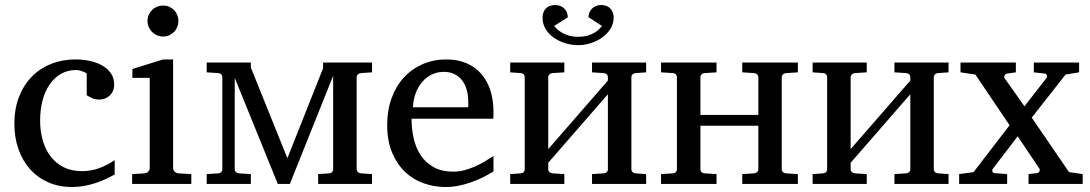

<svg xmlns="http://www.w3.org/2000/svg" viewBox="-20 -730 4327 762"><path d="M435.1 -37.1Q418 -28.3 399.2 -19.3Q380.4 -10.3 359.1 -3.4Q337.9 3.4 314.7 7.8Q291.5 12.2 266.1 12.2Q213.4 12.2 171.1 -6.6Q128.9 -25.4 99.1 -58.8Q69.3 -92.3 53.2 -138.2Q37.1 -184.1 37.1 -237.8Q37.1 -300.8 56.6 -348.6Q76.2 -396.5 109.4 -429Q142.6 -461.4 186.3 -477.8Q230 -494.1 277.8 -494.1Q311 -494.1 339.4 -487.5Q367.7 -481 388.7 -468.3Q409.7 -455.6 421.4 -437Q433.1 -418.5 433.1 -394Q433.1 -379.4 428 -368.4Q422.9 -357.4 414.6 -349.9Q406.2 -342.3 395.8 -338.6Q385.3 -335 374 -335Q357.4 -335 345.2 -340.6Q333 -346.2 324.2 -352.1V-439Q313.5 -444.8 302.7 -448.5Q292 -452.1 282.2 -452.1Q248.5 -452.1 222.2 -437Q195.8 -421.9 177.2 -395Q158.7 -368.2 148.9 -331.3Q139.2 -294.4 139.2 -251Q139.2 -209.5 149.7 -172.9Q160.2 -136.2 180.9 -109.1Q201.7 -82 232.7 -66.4Q263.7 -50.8 305.2 -50.8Q339.8 -50.8 371.3 -61.8Q402.8 -72.8 435.1 -94.2Z M504.4 0V-39.1L553.2 -42Q562.5 -43 568.4 -48.8Q574.2 -54.7 574.2 -64V-420.9H505.4V-456.1L627.4 -494.1H667V-64Q667 -54.7 673.1 -48.8Q679.2 -43 688 -42L739.3 -39.1V0ZM688 -647Q688 -634.3 683.3 -622.8Q678.7 -611.3 670.4 -603Q662.1 -594.7 651.1 -589.8Q640.1 -585 627.4 -585Q614.7 -585 603.3 -589.8Q591.8 -594.7 583.5 -603Q575.2 -611.3 570.3 -622.8Q565.4 -634.3 565.4 -647Q565.4 -659.7 570.3 -670.9Q575.2 -682.1 583.5 -690.4Q591.8 -698.7 603.3 -703.4Q614.7 -708 627.4 -708Q640.1 -708 651.1 -703.4Q662.1 -698.7 670.4 -690.4Q678.7 -682.1 683.3 -670.9Q688 -659.7 688 -647Z M1242.7 0V-39.1L1286.6 -42Q1294.9 -43 1298.6 -47.6Q1302.2 -52.2 1302.2 -57.1V-429.2L1130.4 0H1082.5L911.6 -420.9V-57.1Q911.6 -52.2 915.8 -47.6Q919.9 -43 928.2 -42L975.6 -39.1V0H800.3V-39.1L846.7 -42Q855 -43 858.6 -47.6Q862.3 -52.2 862.3 -57.1V-424.8Q862.3 -429.7 858.6 -434.3Q855 -439 846.7 -439.9L800.3 -442.9V-481.9H975.6V-461.9L1120.6 -102.1L1262.2 -459V-481.9H1456.5V-442.9L1412.6 -439.9Q1404.3 -439 1399.9 -434.3Q1395.5 -429.7 1395.5 -424.8V-57.1Q1395.5 -52.2 1399.9 -47.6Q1404.3 -43 1412.6 -42L1456.5 -39.1V0Z M1938.5 -49.8Q1917.5 -36.6 1894.8 -25.4Q1872.1 -14.2 1847.9 -5.9Q1823.7 2.4 1798.8 7.3Q1773.9 12.2 1748.5 12.2Q1703.1 12.2 1661.1 -2.7Q1619.1 -17.6 1587.2 -48.1Q1555.2 -78.6 1535.9 -125Q1516.6 -171.4 1516.6 -233.9Q1516.6 -292.5 1534.2 -340.6Q1551.8 -388.7 1583 -422.6Q1614.3 -456.5 1657.2 -475.3Q1700.2 -494.1 1751.5 -494.1Q1797.9 -494.1 1833 -478.5Q1868.2 -462.9 1891.6 -435.1Q1915 -407.2 1926.8 -369.4Q1938.5 -331.5 1938.5 -287.1V-273.4Q1938.5 -265.6 1937.5 -258.8H1613.3Q1613.3 -220.7 1621.3 -183.1Q1629.4 -145.5 1648.4 -115.7Q1667.5 -85.9 1699.7 -67.4Q1731.9 -48.8 1780.3 -48.8Q1801.8 -48.8 1822.8 -54.4Q1843.8 -60.1 1864 -68.8Q1884.3 -77.6 1902.8 -88.6Q1921.4 -99.6 1938.5 -110.8ZM1838.4 -326.2Q1838.4 -351.1 1832.5 -372.6Q1826.7 -394 1814.7 -410.2Q1802.7 -426.3 1784.4 -435.5Q1766.1 -444.8 1741.2 -444.8Q1716.3 -444.8 1694.8 -434.8Q1673.3 -424.8 1657 -406.5Q1640.6 -388.2 1630.6 -362.3Q1620.6 -336.4 1618.7 -304.2H1838.4Z M2329.6 0V-39.1L2375.5 -42Q2384.8 -43 2388.7 -47.6Q2392.6 -52.2 2392.6 -57.1V-356L2155.8 -84V-57.1Q2155.8 -52.2 2160.2 -47.6Q2164.6 -43 2172.9 -42L2219.7 -39.1V0H2004.9V-39.1L2046.9 -42Q2055.2 -43 2058.8 -47.6Q2062.5 -52.2 2062.5 -57.1V-424.8Q2062.5 -429.7 2058.8 -434.3Q2055.2 -439 2046.9 -439.9L2004.9 -442.9V-481.9H2219.7V-442.9L2172.9 -439.9Q2164.6 -439 2160.2 -434.3Q2155.8 -429.7 2155.8 -424.8V-138.2L2392.6 -410.2V-424.8Q2392.6 -429.7 2388.7 -434.3Q2384.8 -439 2375.5 -439.9L2329.6 -442.9V-481.9H2544.4V-442.9L2502.4 -439.9Q2494.1 -439 2490 -434.3Q2485.8 -429.7 2485.8 -424.8V-57.1Q2485.8 -52.2 2490 -47.6Q2494.1 -43 2502.4 -42L2544.4 -39.1V0ZM2415.5 -660.2Q2415.5 -636.7 2403.3 -616.7Q2391.1 -596.7 2371.1 -582Q2351.1 -567.4 2325.9 -559.1Q2300.8 -550.8 2274.4 -550.8Q2248.5 -550.8 2223.1 -558.6Q2197.8 -566.4 2177.7 -580.6Q2157.7 -594.7 2145.5 -614.7Q2133.3 -634.8 2133.3 -659.2Q2133.3 -683.1 2146.5 -696.5Q2159.7 -710 2183.1 -710Q2206.1 -710 2219.7 -695.8Q2233.4 -681.6 2233.4 -661.1L2179.2 -627Q2182.6 -623 2189.7 -615.7Q2196.8 -608.4 2208.5 -601.3Q2220.2 -594.2 2236.3 -589.1Q2252.4 -584 2274.4 -584Q2297.4 -584 2313.7 -589.1Q2330.1 -594.2 2341.3 -601.3Q2352.5 -608.4 2359.1 -615.7Q2365.7 -623 2369.1 -627L2315.4 -662.1Q2315.4 -671.4 2319.1 -680.2Q2322.8 -689 2329.3 -695.6Q2335.9 -702.1 2345 -706.1Q2354 -710 2365.2 -710Q2390.1 -710 2402.8 -695.6Q2415.5 -681.2 2415.5 -660.2Z M2925.8 0V-39.1L2972.7 -42Q2981 -43 2985.4 -47.6Q2989.7 -52.2 2989.7 -57.1V-231H2759.8V-57.1Q2759.8 -52.2 2763.7 -47.6Q2767.6 -43 2776.9 -42L2823.7 -39.1V0H2603.5V-39.1L2650.9 -42Q2659.2 -43 2662.8 -47.6Q2666.5 -52.2 2666.5 -57.1V-424.8Q2666.5 -429.7 2662.8 -434.3Q2659.2 -439 2650.9 -439.9L2603.5 -442.9V-481.9H2823.7V-442.9L2776.9 -439.9Q2767.6 -439 2763.7 -434.3Q2759.8 -429.7 2759.8 -424.8V-273.9H2989.7V-424.8Q2989.7 -429.7 2985.4 -434.3Q2981 -439 2972.7 -439.9L2925.8 -442.9V-481.9H3146.5V-442.9L3099.6 -439.9Q3091.3 -439 3086.9 -434.3Q3082.5 -429.7 3082.5 -424.8V-57.1Q3082.5 -52.2 3086.9 -47.6Q3091.3 -43 3099.6 -42L3146.5 -39.1V0Z M3529.8 0V-39.1L3575.7 -42Q3585 -43 3588.9 -47.6Q3592.8 -52.2 3592.8 -57.1V-356L3356 -84V-57.1Q3356 -52.2 3360.4 -47.6Q3364.7 -43 3373 -42L3419.9 -39.1V0H3205.1V-39.1L3247.1 -42Q3255.4 -43 3259 -47.6Q3262.7 -52.2 3262.7 -57.1V-424.8Q3262.7 -429.7 3259 -434.3Q3255.4 -439 3247.1 -439.9L3205.1 -442.9V-481.9H3419.9V-442.9L3373 -439.9Q3364.7 -439 3360.4 -434.3Q3356 -429.7 3356 -424.8V-138.2L3592.8 -410.2V-424.8Q3592.8 -429.7 3588.9 -434.3Q3585 -439 3575.7 -439.9L3529.8 -442.9V-481.9H3744.6V-442.9L3702.6 -439.9Q3694.3 -439 3690.2 -434.3Q3686 -429.7 3686 -424.8V-57.1Q3686 -52.2 3690.2 -47.6Q3694.3 -43 3702.6 -42L3744.6 -39.1V0Z M4062 0V-39.1L4095.7 -43Q4102.5 -43.9 4105.2 -49.8Q4107.9 -55.7 4105 -61L4019 -189L3920.9 -61Q3917 -56.6 3918.5 -50.3Q3919.9 -43.9 3926.8 -43L3977.1 -39.1V0H3786.6V-39.1L3843.8 -46.9L3986.8 -232.9L3851.1 -434.1L3792 -442.9V-481.9H4011.7V-442.9L3977.1 -438Q3970.2 -437 3967 -431.2Q3963.9 -425.3 3966.8 -419.9L4045.9 -308.1L4132.8 -419.9Q4136.7 -424.3 4134.8 -430.7Q4132.8 -437 4126 -438L4083 -442.9V-481.9H4262.7V-442.9L4209 -434.1L4074.7 -263.2L4222.7 -46.9L4276.9 -39.1V0Z"/></svg>

Font: Charis SIL CyrE
Style: Regular
Weight: 400
Foundry: SIL International
Version: Version 5.000